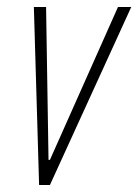

<svg xmlns="http://www.w3.org/2000/svg" viewBox="-20 -530 396 550"><path d="M92 0 77 -510H112L119 -72H123L318 -510H356L123 0Z"/></svg>

Font: Saira ExtraCondensed Thin
Style: Italic
Weight: 250
Width: 2
Italic angle: -12°
Designer: Hector Gatti with collaboration of the Omnibus-Type team
Foundry: Omnibus-Type
Version: Version 1.101